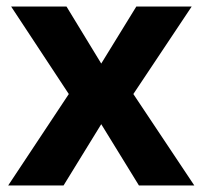

<svg xmlns="http://www.w3.org/2000/svg" viewBox="-20 -566 618 586"><path d="M190 -279 14 -546H183L289 -372L396 -546H565L387 -279L573 0H404L289 -187L174 0H5Z"/></svg>

Font: Noto Sans Telugu
Style: Regular
Weight: 400
Designer: Jelle Bosma - Monotype Design Team
Foundry: Monotype Imaging Inc.
Version: Version 2.003